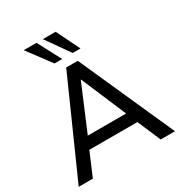

<svg xmlns="http://www.w3.org/2000/svg" viewBox="-213 -1086 1161 1235"><g transform="rotate(-30 368.0 -469.0)"><path d="M11 0 325 -705H411L726 0H620L534 -200L581 -172H155L201 -200L116 0ZM367 -590 216 -232 191 -256H544L521 -232L369 -590ZM408 -765 286 -938H381L466 -765ZM273 -765 144 -938H239L330 -765Z"/></g></svg>

Font: Nunito Sans 12pt SemiBold
Style: Regular
Weight: 600
Designer: Vernon Adams
Foundry: Vernon Adams
Version: Version 3.101;gftools[0.9.27]